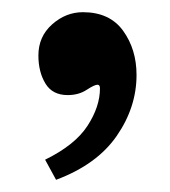

<svg xmlns="http://www.w3.org/2000/svg" viewBox="-20 -152 279 315"><path d="M204 -29Q204 24 171.5 71Q139 118 72 143L54 110Q103 86 123.5 54.5Q144 23 144 -7Q144 -13 140 -13Q135 -13 122 -4.5Q109 4 91 4Q66 4 54.5 -15Q43 -34 43 -61Q43 -92 65.5 -112Q88 -132 116 -132Q160 -132 182 -101.5Q204 -71 204 -29Z"/></svg>

Font: Gupter
Style: Bold
Weight: 700
Designer: Octavio Pardo
Version: Version 1.000